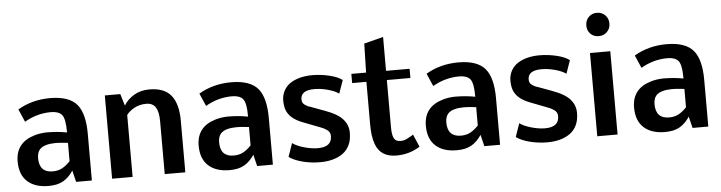

<svg xmlns="http://www.w3.org/2000/svg" viewBox="-50 -1085 4991 1329"><g transform="rotate(-5 2445.5 -420.5)"><path d="M399.9 -346.2Q399.9 -443.8 376 -470.2Q352.5 -496.1 301.3 -496.1Q203.6 -496.1 116.7 -445.3L78.1 -534.2Q177.7 -593.3 304.7 -593.3Q437.5 -592.8 491.2 -526.4Q542 -462.9 542 -325.2V0H432.6L413.1 -80.1Q382.8 -34.2 343 -11.2Q303.2 11.7 241.2 11.7Q146.5 11.7 94 -36.1Q41.5 -84 41.5 -175.8Q42 -306.6 172.9 -345.7Q210.9 -357.4 257.8 -358.9Q334 -358.9 399.9 -346.2ZM399.9 -273.9 366.2 -277.3 344.7 -279.3Q330.1 -280.3 314.7 -280.3Q299.3 -280.3 279.8 -278.3Q260.3 -276.4 241.5 -270.3Q222.7 -264.2 210.9 -253.9Q184.6 -231.4 184.6 -186.5Q184.6 -86.4 277.8 -86.4Q316.4 -86.4 345 -102.3Q373.5 -118.2 399.9 -146.5Z M825.2 -430.2V0H682.6V-578.6H790L814.9 -496.6Q840.8 -539.6 886.7 -566.4Q932.6 -593.3 992.2 -593.3Q1097.7 -593.3 1144.5 -533.9Q1191.4 -474.6 1191.4 -359.9V0H1048.3V-367.2Q1048.3 -431.6 1028.3 -463.9Q1008.3 -496.1 962.6 -496.1Q917 -496.1 880.9 -476.6Q844.7 -457 825.2 -430.2Z M1657.7 -346.2Q1657.7 -443.8 1633.8 -470.2Q1610.4 -496.1 1559.1 -496.1Q1461.4 -496.1 1374.5 -445.3L1335.9 -534.2Q1435.5 -593.3 1562.5 -593.3Q1695.3 -592.8 1749 -526.4Q1799.8 -462.9 1799.8 -325.2V0H1690.4L1670.9 -80.1Q1640.6 -34.2 1600.8 -11.2Q1561 11.7 1499 11.7Q1404.3 11.7 1351.8 -36.1Q1299.3 -84 1299.3 -175.8Q1299.8 -306.6 1430.7 -345.7Q1468.8 -357.4 1515.6 -358.9Q1591.8 -358.9 1657.7 -346.2ZM1657.7 -273.9 1624 -277.3 1602.5 -279.3Q1587.9 -280.3 1572.5 -280.3Q1557.1 -280.3 1537.6 -278.3Q1518.1 -276.4 1499.3 -270.3Q1480.5 -264.2 1468.8 -253.9Q1442.4 -231.4 1442.4 -186.5Q1442.4 -86.4 1535.6 -86.4Q1574.2 -86.4 1602.8 -102.3Q1631.3 -118.2 1657.7 -146.5Z M2120.1 -86.4Q2217.3 -86.4 2217.3 -162.1Q2217.8 -189.5 2194.3 -206.1Q2173.8 -220.7 2147.5 -229.5L2033.7 -273.4Q1941.4 -307.6 1918.9 -372.1Q1909.7 -398.4 1909.7 -436Q1909.7 -473.6 1927 -505.1Q1944.3 -536.6 1974.6 -555.7Q2034.7 -593.3 2126 -593.3Q2184.1 -593.3 2242.7 -579.3Q2301.3 -565.4 2332.5 -541.5L2300.3 -449.7Q2273.9 -469.2 2224.9 -482.7Q2175.8 -496.1 2131.3 -496.1Q2036.1 -496.1 2036.1 -432.6Q2036.1 -408.2 2053.7 -395.5Q2074.7 -380.4 2095.2 -375.5L2189 -340.8Q2281.2 -307.6 2315.9 -265.6Q2349.6 -225.6 2349.6 -174.3Q2349.6 -123 2332.5 -87.9Q2315.4 -52.7 2285.2 -31.2Q2225.1 11.7 2127 11.7Q2064.9 11.7 2005.9 -3.4Q1946.8 -18.6 1912.6 -43.9L1944.8 -137.2Q1971.2 -116.7 2023.4 -101.6Q2075.7 -86.4 2120.1 -86.4Z M2821.8 -35.2Q2747.6 11.7 2657.7 11.7Q2546.9 11.7 2513.7 -82Q2494.1 -135.7 2494.6 -222.2V-514.6H2395.5V-578.6H2498L2502.9 -779.8L2636.7 -814V-578.6H2800.3V-514.6H2636.7V-184.1Q2636.7 -136.2 2648.4 -111.3Q2660.2 -86.4 2694.3 -86.4Q2719.2 -86.4 2738 -96.4Q2756.8 -106.4 2760.7 -108.4Q2777.3 -117.2 2784.2 -122.6Z M3236.3 -346.2Q3236.3 -443.8 3212.4 -470.2Q3189 -496.1 3137.7 -496.1Q3040 -496.1 2953.1 -445.3L2914.6 -534.2Q3014.2 -593.3 3141.1 -593.3Q3273.9 -592.8 3327.6 -526.4Q3378.4 -462.9 3378.4 -325.2V0H3269L3249.5 -80.1Q3219.2 -34.2 3179.4 -11.2Q3139.6 11.7 3077.6 11.7Q2982.9 11.7 2930.4 -36.1Q2877.9 -84 2877.9 -175.8Q2878.4 -306.6 3009.3 -345.7Q3047.4 -357.4 3094.2 -358.9Q3170.4 -358.9 3236.3 -346.2ZM3236.3 -273.9 3202.6 -277.3 3181.2 -279.3Q3166.5 -280.3 3151.1 -280.3Q3135.7 -280.3 3116.2 -278.3Q3096.7 -276.4 3077.9 -270.3Q3059.1 -264.2 3047.4 -253.9Q3021 -231.4 3021 -186.5Q3021 -86.4 3114.3 -86.4Q3152.8 -86.4 3181.4 -102.3Q3210 -118.2 3236.3 -146.5Z M3698.7 -86.4Q3795.9 -86.4 3795.9 -162.1Q3796.4 -189.5 3772.9 -206.1Q3752.4 -220.7 3726.1 -229.5L3612.3 -273.4Q3520 -307.6 3497.6 -372.1Q3488.3 -398.4 3488.3 -436Q3488.3 -473.6 3505.6 -505.1Q3522.9 -536.6 3553.2 -555.7Q3613.3 -593.3 3704.6 -593.3Q3762.7 -593.3 3821.3 -579.3Q3879.9 -565.4 3911.1 -541.5L3878.9 -449.7Q3852.5 -469.2 3803.5 -482.7Q3754.4 -496.1 3710 -496.1Q3614.7 -496.1 3614.7 -432.6Q3614.7 -408.2 3632.3 -395.5Q3653.3 -380.4 3673.8 -375.5L3767.6 -340.8Q3859.9 -307.6 3894.5 -265.6Q3928.2 -225.6 3928.2 -174.3Q3928.2 -123 3911.1 -87.9Q3894 -52.7 3863.8 -31.2Q3803.7 11.7 3705.6 11.7Q3643.6 11.7 3584.5 -3.4Q3525.4 -18.6 3491.2 -43.9L3523.4 -137.2Q3549.8 -116.7 3602.1 -101.6Q3654.3 -86.4 3698.7 -86.4Z M4053.7 0V-578.6H4194.8V0ZM4205.6 -770.5Q4205.6 -735.8 4182.6 -712.6Q4159.7 -689.5 4124.5 -689.5Q4089.4 -689.5 4067.1 -712.2Q4044.9 -734.9 4044.9 -770Q4044.9 -805.2 4067.6 -828.4Q4090.3 -851.6 4125 -851.6Q4159.7 -851.6 4182.6 -828.4Q4205.6 -805.2 4205.6 -770.5Z M4683.1 -346.2Q4683.1 -443.8 4659.2 -470.2Q4635.7 -496.1 4584.5 -496.1Q4486.8 -496.1 4399.9 -445.3L4361.3 -534.2Q4460.9 -593.3 4587.9 -593.3Q4720.7 -592.8 4774.4 -526.4Q4825.2 -462.9 4825.2 -325.2V0H4715.8L4696.3 -80.1Q4666 -34.2 4626.2 -11.2Q4586.4 11.7 4524.4 11.7Q4429.7 11.7 4377.2 -36.1Q4324.7 -84 4324.7 -175.8Q4325.2 -306.6 4456.1 -345.7Q4494.1 -357.4 4541 -358.9Q4617.2 -358.9 4683.1 -346.2ZM4683.1 -273.9 4649.4 -277.3 4627.9 -279.3Q4613.3 -280.3 4597.9 -280.3Q4582.5 -280.3 4563 -278.3Q4543.5 -276.4 4524.7 -270.3Q4505.9 -264.2 4494.1 -253.9Q4467.8 -231.4 4467.8 -186.5Q4467.8 -86.4 4561 -86.4Q4599.6 -86.4 4628.2 -102.3Q4656.7 -118.2 4683.1 -146.5Z"/></g></svg>

Font: Dhyana
Style: Bold
Weight: 700
Foundry: Vernon Adams
Version: Version 1.002; ttfautohint (v0.8.51-6076)